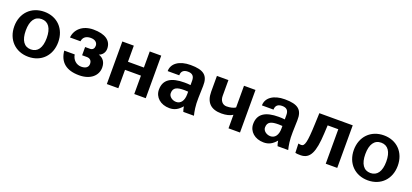

<svg xmlns="http://www.w3.org/2000/svg" viewBox="22 -1310 4547 2119"><g transform="rotate(20 2296.0 -250.5)"><path d="M44 -250C44 -94 150 14 303 14C455 14 560 -93 560 -250C560 -406 456 -514 303 -514C150 -514 44 -406 44 -250ZM179 -250C179 -365 223 -428 302 -428C381 -428 425 -365 425 -250C425 -135 381 -72 302 -72C223 -72 179 -135 179 -250Z M1112 -152C1112 -215 1083 -257 1028 -275C1069 -289 1093 -325 1093 -367C1093 -464 1015 -515 879 -515C750 -515 672 -438 664 -344H787C793 -391 826 -418 882 -418C937 -418 963 -389 963 -355C963 -325 947 -302 915 -302H857V-205H913C950 -205 972 -183 972 -145C972 -108 945 -83 890 -83C834 -83 786 -124 777 -186H654C667 -53 750 14 900 14C1036 14 1112 -61 1112 -152Z M1222 0H1357V-216H1544V0H1679V-500H1544V-311H1357V-500H1222Z M2094 -197C2094 -122 2061 -76 2007 -76C1961 -76 1919 -108 1919 -147C1919 -215 1966 -230 2050 -230C2065 -230 2079 -229 2094 -228ZM1783 -139C1783 -51 1856 14 1960 14C2018 14 2061 -8 2105 -60C2109 -35 2113 -19 2120 0H2245C2234 -43 2221 -112 2224 -202L2228 -343C2232 -467 2175 -514 2020 -514C1888 -514 1804 -454 1804 -364H1940C1940 -411 1967 -435 2017 -435C2069 -435 2094 -410 2094 -357V-305C2069 -308 2049 -309 2022 -309C1869 -309 1783 -259 1783 -139Z M2333 -316C2333 -189 2395 -127 2520 -127C2576 -127 2621 -139 2651 -159V0H2786V-500H2651V-245C2629 -230 2591 -220 2547 -220C2500 -220 2468 -258 2468 -314V-500H2333Z M3201 -197C3201 -122 3168 -76 3114 -76C3068 -76 3026 -108 3026 -147C3026 -215 3073 -230 3157 -230C3172 -230 3186 -229 3201 -228ZM2890 -139C2890 -51 2963 14 3067 14C3125 14 3168 -8 3212 -60C3216 -35 3220 -19 3227 0H3352C3341 -43 3328 -112 3331 -202L3335 -343C3339 -467 3282 -514 3127 -514C2995 -514 2911 -454 2911 -364H3047C3047 -411 3074 -435 3124 -435C3176 -435 3201 -410 3201 -357V-305C3176 -308 3156 -309 3129 -309C2976 -309 2890 -259 2890 -139Z M3433 -104 3437 2C3453 6 3468 7 3498 7C3611 7 3652 -86 3663 -307L3668 -405H3793V0H3928V-500H3536L3531 -372C3523 -155 3508 -102 3468 -102C3463 -102 3440 -103 3435 -106Z M4032 -250C4032 -94 4138 14 4291 14C4443 14 4548 -93 4548 -250C4548 -406 4444 -514 4291 -514C4138 -514 4032 -406 4032 -250ZM4167 -250C4167 -365 4211 -428 4290 -428C4369 -428 4413 -365 4413 -250C4413 -135 4369 -72 4290 -72C4211 -72 4167 -135 4167 -250Z"/></g></svg>

Font: Perun
Style: Bold
Weight: 700
Foundry: Copyright (c) Stefan Peev, Context Ltd, 2016
Version: Version 1.089